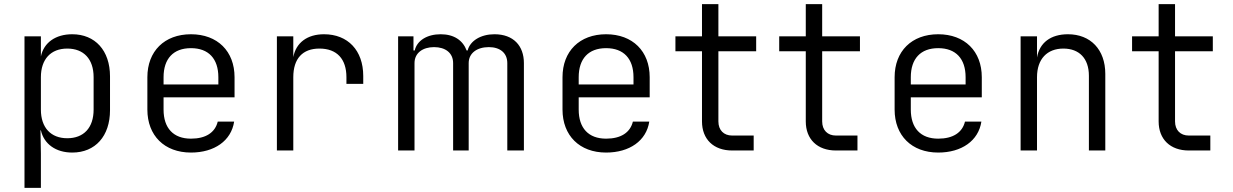

<svg xmlns="http://www.w3.org/2000/svg" viewBox="-20 -725 5940 925"><path d="M328 -560C248 -560 191 -520 177 -453V-550H98V180H177V15L175 -97H177C192 -31 249 10 328 10C439 10 510 -69 510 -194V-357C510 -482 438 -560 328 -560ZM431 -197C431 -109 383 -59 304 -59C225 -59 177 -110 177 -197V-353C177 -440 225 -491 304 -491C383 -491 431 -441 431 -353Z M1110 -353C1110 -478 1028 -560 900 -560C772 -560 690 -478 690 -353V-197C690 -72 772 10 900 10C1013 10 1094 -47 1108 -139H1029C1016 -86 971 -57 900 -57C815 -57 768 -108 768 -197V-256H1110ZM768 -353C768 -442 815 -493 900 -493C985 -493 1032 -442 1032 -353V-318H768Z M1541 -560C1460 -560 1406 -519 1393 -450V-550H1314V0H1393V-353C1393 -443 1438 -491 1519 -491C1603 -491 1649 -441 1649 -353V-321H1730V-359C1730 -482 1656 -560 1541 -560Z M2362 -560C2297 -560 2245 -529 2233 -482H2228C2210 -530 2168 -560 2103 -560C2038 -560 1989 -530 1978 -482H1972V-550H1898V0H1977V-421C1977 -470 2017 -498 2071 -498C2126 -498 2163 -470 2163 -421V0H2238V-421C2238 -469 2278 -498 2335 -498C2389 -498 2424 -470 2424 -421V0H2504V-421C2504 -504 2454 -560 2362 -560Z M3110 -353C3110 -478 3028 -560 2900 -560C2772 -560 2690 -478 2690 -353V-197C2690 -72 2772 10 2900 10C3013 10 3094 -47 3108 -139H3029C3016 -86 2971 -57 2900 -57C2815 -57 2768 -108 2768 -197V-256H3110ZM2768 -353C2768 -442 2815 -493 2900 -493C2985 -493 3032 -442 3032 -353V-318H2768Z M3611 0V-72H3507C3467 -72 3441 -98 3441 -140V-478H3623V-550H3441V-705H3362V-550H3234V-478H3362V-140C3362 -54 3418 0 3507 0Z M4111 0V-72H4007C3967 -72 3941 -98 3941 -140V-478H4123V-550H3941V-705H3862V-550H3734V-478H3862V-140C3862 -54 3918 0 4007 0Z M4710 -353C4710 -478 4628 -560 4500 -560C4372 -560 4290 -478 4290 -353V-197C4290 -72 4372 10 4500 10C4613 10 4694 -47 4708 -139H4629C4616 -86 4571 -57 4500 -57C4415 -57 4368 -108 4368 -197V-256H4710ZM4368 -353C4368 -442 4415 -493 4500 -493C4585 -493 4632 -442 4632 -353V-318H4368Z M5125 -560C5042 -560 4988 -519 4976 -448V-550H4897V0H4976V-353C4976 -441 5025 -491 5103 -491C5179 -491 5226 -444 5226 -360V0H5305V-369C5305 -486 5234 -560 5125 -560Z M5811 0V-72H5707C5667 -72 5641 -98 5641 -140V-478H5823V-550H5641V-705H5562V-550H5434V-478H5562V-140C5562 -54 5618 0 5707 0Z"/></svg>

Font: Tekne LDO Light
Style: Regular
Weight: 300
Monospace: yes
Designer: Alessio Laiso, Mario Rullo, Paolo Rosset
Foundry: Alessio Laiso
Version: Version 1.000;hotconv 1.0.109;makeotfexe 2.5.65596